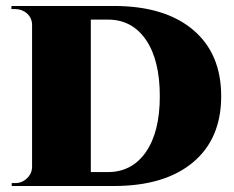

<svg xmlns="http://www.w3.org/2000/svg" viewBox="-20 -620 781 640"><path d="M18.1 -600.1H359.4Q528.8 -600.1 623 -521Q717.3 -441.9 717.3 -299.3Q717.3 -157.2 623 -78.6Q528.8 0 359.4 0H19V-9.8H30.8Q53.7 -9.8 70.3 -25.9Q86.9 -42 86.9 -64.5V-539.1Q85.9 -561 69.6 -575.4Q53.2 -589.8 29.8 -589.8H18.1ZM282.7 -554.7V-46.4H339.4Q419.9 -46.4 466.3 -113.3Q512.7 -180.2 512.7 -299.3Q512.7 -419.4 466.6 -487.1Q420.4 -554.7 339.4 -554.7Z"/></svg>

Font: Cinzel Black
Style: Regular
Weight: 900
Designer: Natanael Gama
Version: Version 1.001;PS 001.001;hotconv 1.0.56;makeotf.lib2.0.21325